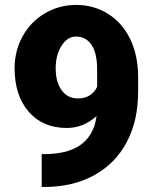

<svg xmlns="http://www.w3.org/2000/svg" viewBox="-20 -741 619 771"><path d="M367.7 -274.9Q314.5 -227.1 248.5 -227.1Q151.9 -227.1 95.2 -292.5Q38.6 -357.9 38.6 -467.3Q38.6 -535.6 70.3 -594.2Q102.1 -652.8 159.4 -687Q216.8 -721.2 286.1 -721.2Q356.4 -721.2 413.3 -685.8Q470.2 -650.4 502 -585.7Q533.7 -521 534.7 -436.5V-373.5Q534.7 -255.9 488.5 -169.4Q442.4 -83 356.9 -36.6Q271.5 9.8 157.7 9.8H147.5V-122.1L178.7 -122.6Q348.6 -130.9 367.7 -274.9ZM293 -345.7Q346.7 -345.7 370.1 -392.1V-460.4Q370.1 -528.8 347.2 -561.5Q324.2 -594.2 285.2 -594.2Q250.5 -594.2 227.1 -557.1Q203.6 -520 203.6 -467.3Q203.6 -411.6 227.5 -378.7Q251.5 -345.7 293 -345.7Z"/></svg>

Font: Roboto Black
Style: Regular
Weight: 900
Designer: Google
Version: Version 2.134; 2016